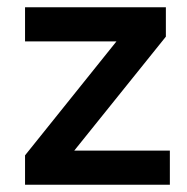

<svg xmlns="http://www.w3.org/2000/svg" viewBox="-20 -509 514 529"><path d="M49 0V-81L325 -425V-395H49V-489H437V-408L158 -61V-94H448V0Z"/></svg>

Font: Nunito Sans 12pt ExtraLight
Style: Regular
Weight: 200
Designer: Vernon Adams
Foundry: Vernon Adams
Version: Version 3.101;gftools[0.9.27]